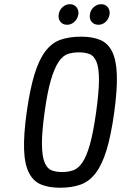

<svg xmlns="http://www.w3.org/2000/svg" viewBox="-20 -869 567 899"><path d="M104.9 -343.3Q90.1 -236.1 92.8 -167.4Q95.4 -98.7 115.8 -59.4Q136.1 -20 172.4 -5Q208.7 10 261.3 10Q315.9 10 356.6 -4.4Q397.3 -18.7 427.4 -57.8Q457.6 -96.9 478.7 -165.7Q499.9 -234.6 514.9 -343.3Q529.6 -450.4 527.1 -519.1Q524.7 -587.9 505.1 -627.4Q485.4 -667 449.1 -682.1Q412.9 -697.3 360.3 -697.3Q305.4 -697.3 264.5 -683.3Q223.6 -669.3 193.4 -630.2Q163.3 -591.1 141.9 -522.4Q120.6 -453.7 104.9 -343.3ZM188.7 -343Q202 -439.7 218.7 -495.7Q235.4 -551.7 255.1 -580.3Q274.9 -608.9 298.3 -616.4Q321.7 -623.9 349.4 -623.9Q377.9 -623.9 399 -616Q420.1 -608.1 431.8 -579.4Q443.4 -550.7 443.4 -494.9Q443.3 -439 430 -342.7Q416.7 -248.1 401 -192.6Q385.3 -137 365.9 -108.5Q346.6 -80 323 -71.7Q299.4 -63.4 271 -63.4Q243 -63.4 221.9 -71.4Q200.7 -79.3 188.9 -108.3Q177 -137.3 176.4 -192.9Q175.7 -248.4 188.7 -343ZM294 -753Q313.1 -753 328.2 -766.7Q343.3 -780.4 346.9 -801.6Q349.4 -821.7 337.9 -835.5Q326.4 -849.3 307.3 -849.3Q287.9 -849.3 272.8 -835.5Q257.7 -821.7 254.9 -801.6Q251.6 -780.4 263.1 -766.7Q274.6 -753 294 -753ZM440.9 -753Q460 -753 474.7 -766.7Q489.4 -780.4 493 -801.6Q495.6 -821.7 484.4 -835.5Q473.3 -849.3 454.1 -849.3Q434 -849.3 418.8 -835.5Q403.6 -821.7 401 -801.6Q397.7 -780.4 409.2 -766.7Q420.7 -753 440.9 -753Z"/></svg>

Font: Secuela ExtLt
Style: Italic
Weight: 200
Italic angle: -8°
Designer: Fernando Haro
Foundry: deFharo
Version: Version 1.704